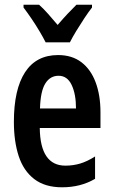

<svg xmlns="http://www.w3.org/2000/svg" viewBox="-20 -786 482 816"><path d="M227 -552Q286 -552 326 -521.5Q366 -491 386.5 -436Q407 -381 407 -309V-242H149Q151 -82 258 -82Q291 -82 321 -91Q351 -100 384 -121V-26Q323 10 244 10Q171 10 125.5 -25Q80 -60 59.5 -122.5Q39 -185 39 -268Q39 -406 86.5 -479Q134 -552 227 -552ZM229 -464Q193 -464 172.5 -431Q152 -398 150 -325H303Q303 -386 284.5 -425Q266 -464 229 -464ZM174 -606Q164 -626 148 -653Q132 -680 114 -706.5Q96 -733 80 -754V-766H146Q164 -750 184 -727.5Q204 -705 225 -680Q249 -708 266.5 -726.5Q284 -745 305 -766H371V-754Q356 -735 338.5 -708.5Q321 -682 304.5 -655Q288 -628 277 -606Z"/></svg>

Font: Noto Sans Ethiopic ExtraCondensed SemiBold
Style: Regular
Weight: 600
Width: 2
Designer: Monotype Design Team
Foundry: Monotype Imaging Inc.
Version: Version 2.102; ttfautohint (v1.8.4.7-5d5b)